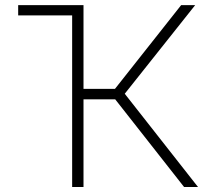

<svg xmlns="http://www.w3.org/2000/svg" viewBox="-20 -748 840 768"><path d="M292.5 -727.5V-686.5H52.7V-727.5ZM268.6 0V-727.5H314V-392.6H439.9L704.6 -727.5H760.7L479 -373L772 0H716.3L440.9 -350.6H314V0Z"/></svg>

Font: Inter 17pt ExtraLight
Style: Regular
Weight: 250
Version: Version 4.001;git-66647c0bb